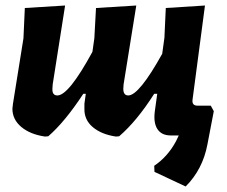

<svg xmlns="http://www.w3.org/2000/svg" viewBox="-20 -491 822 696"><path d="M216 -471 171 -185 170 -169Q169 -145 188 -145Q229 -145 315 -303L322 -352L328 -462L474 -471L428 -185L427 -169Q427 -145 445 -145Q484 -145 568 -296L576 -354L581 -462L723 -471L678 -130Q675 -108 696 -108H744L755 -88L732 32Q715 123 653 185L540 132L539 110Q588 77 618 21L628 0H599Q566 0 551 -22.5Q536 -45 541 -86L550 -151H539Q476 -52 412 3L400 4Q347 -4 316 -30.5Q285 -57 286 -97V-115L291 -151H282Q215 -49 155 3L143 4Q89 -4 57 -31Q25 -58 25 -97L27 -115L65 -352L70 -462Z"/></svg>

Font: Alegreya Sans ExtraBold
Style: Italic
Weight: 800
Italic angle: -7°
Designer: Juan Pablo del Peral
Foundry: Huerta Tipografica
Version: Version 2.007